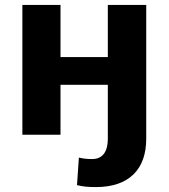

<svg xmlns="http://www.w3.org/2000/svg" viewBox="-20 -548 688 781"><path d="M354.8 99C334.3 99 316.3 97 300.9 93L293.2 205C318.3 211.3 339.6 213 370.2 213C505.3 213 574.8 140.1 574.8 17V-528H418.6V-316H226.1V-528H71V0H226.1V-203H418.6V17C418.6 63.1 401.5 99 354.8 99Z"/></svg>

Font: Asimov
Style: Wid
Weight: 500
Designer: Google
Version: Version 2.000980; 2014